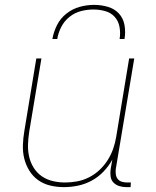

<svg xmlns="http://www.w3.org/2000/svg" viewBox="-20 -760 640 788"><path d="M242 8Q213 8 186 1.5Q159 -5 137 -20.5Q115 -36 100.5 -59.5Q86 -83 79.5 -109.5Q73 -136 74 -165Q75 -194 80 -223L129 -520H150L100 -220Q96 -194 95 -168Q94 -142 99.5 -117.5Q105 -93 118 -72Q131 -51 151 -37Q171 -23 196 -17Q221 -11 247 -11Q271 -11 296 -15.5Q321 -20 345 -32Q369 -44 388.5 -62.5Q408 -81 422 -103Q436 -125 444.5 -149.5Q453 -174 457 -199L510 -520H531L455 -65Q454 -54 455.5 -43.5Q457 -33 463.5 -25Q470 -17 480.5 -14Q491 -11 502 -11H517L516 8H498Q483 8 469 3.5Q455 -1 445.5 -11Q436 -21 434 -35.5Q432 -50 434 -65L441 -105Q427 -79 405 -56Q383 -33 356 -18.5Q329 -4 300 2Q271 8 242 8ZM195 -600Q200 -629 214 -657Q228 -685 253 -704.5Q278 -724 307.5 -732Q337 -740 366 -740Q395 -740 422.5 -732Q450 -724 468 -704.5Q486 -685 491 -657Q496 -629 491 -600H471Q475 -625 470.5 -649.5Q466 -674 450.5 -691Q435 -708 411.5 -714.5Q388 -721 363 -721Q338 -721 312.5 -714.5Q287 -708 265.5 -691Q244 -674 231.5 -649.5Q219 -625 215 -600Z"/></svg>

Font: Iosevka Thin Extended
Style: Italic
Weight: 100
Width: 7
Italic angle: -9°
Monospace: yes
Designer: Belleve Invis
Foundry: Belleve Invis
Version: Version 32.5.0; ttfautohint (v1.8.4)